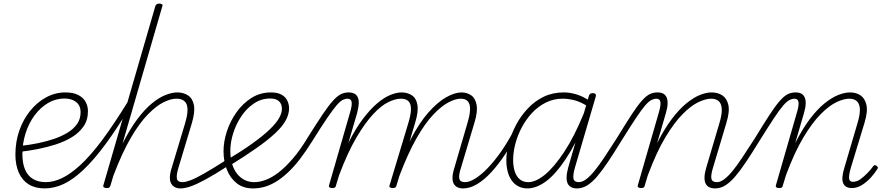

<svg xmlns="http://www.w3.org/2000/svg" viewBox="-20 -1035 4958 1072"><path d="M230 17Q177 17 140.5 -5.5Q104 -28 85 -71Q66 -114 66 -172Q66 -244 88 -306.5Q110 -369 149 -417Q188 -465 238.5 -492Q289 -519 345 -519Q390 -519 418 -504Q446 -489 458.5 -465.5Q471 -442 471 -414Q471 -365 446.5 -329.5Q422 -294 382 -269.5Q342 -245 292.5 -229Q243 -213 192 -203Q141 -193 97 -188L99 -221Q145 -226 192 -235.5Q239 -245 281.5 -259.5Q324 -274 357.5 -294.5Q391 -315 410.5 -343Q430 -371 430 -409Q430 -446 405 -465.5Q380 -485 340 -485Q291 -485 248.5 -460Q206 -435 173.5 -391.5Q141 -348 123 -291.5Q105 -235 105 -175Q105 -123 120 -88Q135 -53 164.5 -35.5Q194 -18 236 -18Q244 -18 246.5 -12.5Q249 -7 248 -0.5Q247 6 242.5 11.5Q238 17 230 17Z M228 17Q219 17 215 11.5Q211 6 211.5 -0.5Q212 -7 218.5 -12.5Q225 -18 235 -18Q278 -18 325 -40Q372 -62 428 -113Q484 -164 549 -251Q614 -338 693 -466Q698 -475 704.5 -474.5Q711 -474 714.5 -467.5Q718 -461 714 -452Q637 -322 571 -232.5Q505 -143 447 -88Q389 -33 336 -8Q283 17 228 17Z M988 17Q970 17 956.5 10Q943 3 935.5 -10.5Q928 -24 928.5 -46Q929 -68 939 -99L1013 -345Q1035 -418 1022.5 -451Q1010 -484 965 -484Q934 -484 894 -464.5Q854 -445 807 -397.5Q760 -350 711 -266.5Q662 -183 613 -54L597 0Q594 8 590.5 11.5Q587 15 575 15Q565 15 560 11Q555 7 557 0L847 -1000Q850 -1008 855 -1011.5Q860 -1015 870 -1015Q879 -1015 884.5 -1011Q890 -1007 886 -999L664 -233Q705 -314 746.5 -369.5Q788 -425 828.5 -458Q869 -491 905 -505Q941 -519 970 -519Q1004 -519 1029.5 -502.5Q1055 -486 1062.5 -449.5Q1070 -413 1052 -350L977 -101Q964 -59 967.5 -38.5Q971 -18 999 -18Q1008 -18 1012 -12.5Q1016 -7 1015 -0.5Q1014 6 1007 11.5Q1000 17 988 17Z M988 17Q979 17 975.5 11.5Q972 6 973.5 -0.5Q975 -7 981.5 -12.5Q988 -18 1000 -18Q1015 -18 1042.5 -28Q1070 -38 1117.5 -65Q1165 -92 1239 -139Q1245 -143 1250.5 -140.5Q1256 -138 1259 -132Q1262 -126 1260.5 -119Q1259 -112 1252 -108Q1176 -59 1125 -31.5Q1074 -4 1042 6.5Q1010 17 988 17Z M1246 -141Q1332 -193 1390.5 -235Q1449 -277 1485 -311.5Q1521 -346 1537.5 -374.5Q1554 -403 1554 -428Q1554 -454 1538 -469.5Q1522 -485 1489 -485Q1439 -485 1398 -457.5Q1357 -430 1327.5 -386Q1298 -342 1282 -291Q1266 -240 1266 -193Q1266 -152 1276 -119.5Q1286 -87 1304 -64.5Q1322 -42 1346 -30Q1370 -18 1400 -18Q1407 -18 1409.5 -12.5Q1412 -7 1410 -0.5Q1408 6 1403.5 11.5Q1399 17 1393 17Q1338 17 1301.5 -12Q1265 -41 1246.5 -88Q1228 -135 1228 -191Q1228 -245 1247 -302.5Q1266 -360 1301 -409Q1336 -458 1384.5 -488.5Q1433 -519 1493 -519Q1531 -519 1553.5 -505.5Q1576 -492 1585 -471.5Q1594 -451 1594 -430Q1594 -397 1575.5 -363Q1557 -329 1517 -291.5Q1477 -254 1414 -209.5Q1351 -165 1262 -110Z M1393 17Q1384 17 1379.5 11.5Q1375 6 1375.5 -0.5Q1376 -7 1382.5 -12.5Q1389 -18 1400 -18Q1430 -18 1464.5 -31Q1499 -44 1536 -72.5Q1573 -101 1614.5 -149Q1656 -197 1698 -267Q1748 -347 1781.5 -396.5Q1815 -446 1839 -472.5Q1863 -499 1883 -509Q1903 -519 1926 -519Q1937 -519 1938.5 -513.5Q1940 -508 1937 -501.5Q1934 -495 1929.5 -489.5Q1925 -484 1923 -484Q1907 -484 1892.5 -476.5Q1878 -469 1858 -445.5Q1838 -422 1806 -375Q1774 -328 1724 -248Q1688 -190 1654 -146Q1620 -102 1586.5 -71Q1553 -40 1521 -20.5Q1489 -1 1457.5 8Q1426 17 1393 17Z M1835 15Q1825 15 1820 11Q1815 7 1817 0L1933 -402Q1946 -444 1943.5 -464Q1941 -484 1920 -484Q1913 -484 1910 -489.5Q1907 -495 1908 -501.5Q1909 -508 1914 -513.5Q1919 -519 1926 -519Q1945 -519 1958 -512.5Q1971 -506 1977.5 -492Q1984 -478 1983 -456.5Q1982 -435 1974 -404L1925 -237Q1965 -317 2006.5 -371.5Q2048 -426 2086.5 -458.5Q2125 -491 2160 -505Q2195 -519 2222 -519Q2255 -519 2279.5 -503Q2304 -487 2310.5 -449.5Q2317 -412 2298 -350L2194 0Q2192 8 2187.5 11.5Q2183 15 2172 15Q2163 15 2157.5 11Q2152 7 2155 0L2259 -345Q2274 -394 2274.5 -424.5Q2275 -455 2261 -469.5Q2247 -484 2218 -484Q2188 -484 2148.5 -465Q2109 -446 2064 -398Q2019 -350 1970 -267Q1921 -184 1873 -56L1856 0Q1855 8 1850.5 11.5Q1846 15 1835 15ZM2566 17Q2547 17 2534 10.5Q2521 4 2513.5 -9Q2506 -22 2506.5 -44.5Q2507 -67 2517 -98L2589 -345Q2604 -394 2604.5 -424.5Q2605 -455 2592 -469.5Q2579 -484 2552 -484Q2524 -484 2485 -464Q2446 -444 2400 -396Q2354 -348 2305.5 -263Q2257 -178 2208 -48H2193Q2228 -171 2274.5 -260Q2321 -349 2371.5 -406.5Q2422 -464 2470.5 -491.5Q2519 -519 2557 -519Q2587 -519 2610.5 -503Q2634 -487 2641 -449.5Q2648 -412 2629 -350L2554 -99Q2540 -57 2544.5 -37.5Q2549 -18 2576 -18Q2584 -18 2586 -12.5Q2588 -7 2586 -0.5Q2584 6 2579 11.5Q2574 17 2566 17Z M2565 17Q2556 17 2552.5 11.5Q2549 6 2550.5 -0.5Q2552 -7 2558.5 -12.5Q2565 -18 2577 -18Q2602 -18 2635 -39Q2668 -60 2704.5 -98Q2741 -136 2778 -189Q2815 -242 2848 -305Q2851 -312 2857 -312Q2863 -312 2867.5 -307Q2872 -302 2869 -295Q2838 -230 2800.5 -173.5Q2763 -117 2723.5 -74Q2684 -31 2644 -7Q2604 17 2565 17Z M2924 17Q2889 17 2862 -2Q2835 -21 2821 -57Q2807 -93 2807 -141Q2807 -186 2821 -237Q2835 -288 2861.5 -338Q2888 -388 2927 -429.5Q2966 -471 3016 -495Q3066 -519 3128 -519Q3163 -519 3200 -507.5Q3237 -496 3269 -474L3259 -443Q3218 -468 3184.5 -476Q3151 -484 3122 -484Q3072 -484 3029 -463Q2986 -442 2952 -406Q2918 -370 2894 -325Q2870 -280 2857.5 -232.5Q2845 -185 2845 -142Q2845 -106 2854 -78Q2863 -50 2882 -34Q2901 -18 2929 -18Q2972 -18 3023 -60Q3074 -102 3130.5 -187.5Q3187 -273 3240 -403L3251 -362Q3194 -230 3138 -146Q3082 -62 3028.5 -22.5Q2975 17 2924 17ZM3201 17Q3183 17 3170 10.5Q3157 4 3150 -9.5Q3143 -23 3143.5 -45.5Q3144 -68 3152 -98L3268 -500Q3270 -508 3275.5 -511.5Q3281 -515 3290 -515Q3301 -515 3305 -509.5Q3309 -504 3306 -495L3190 -99Q3178 -57 3182 -37.5Q3186 -18 3212 -18Q3220 -18 3223 -12.5Q3226 -7 3225 -0.5Q3224 6 3217.5 11.5Q3211 17 3201 17Z M3201 17Q3192 17 3187.5 11.5Q3183 6 3185 -0.5Q3187 -7 3193.5 -12.5Q3200 -18 3212 -18Q3230 -18 3251 -33Q3272 -48 3297 -78Q3322 -108 3352.5 -154Q3383 -200 3423 -262Q3473 -344 3506 -394.5Q3539 -445 3563 -472Q3587 -499 3607 -509Q3627 -519 3651 -519Q3662 -519 3663.5 -513.5Q3665 -508 3662 -501.5Q3659 -495 3654.5 -489.5Q3650 -484 3648 -484Q3632 -484 3617 -476.5Q3602 -469 3582 -446Q3562 -423 3530.5 -375.5Q3499 -328 3449 -248Q3408 -181 3374.5 -131Q3341 -81 3313 -48.5Q3285 -16 3258 0.5Q3231 17 3201 17Z M3973 17Q3954 17 3940.5 10.5Q3927 4 3920 -9.5Q3913 -23 3913.5 -45.5Q3914 -68 3923 -98L3996 -345Q4011 -394 4010 -424.5Q4009 -455 3993.5 -469.5Q3978 -484 3951 -484Q3920 -484 3879 -464.5Q3838 -445 3791 -397.5Q3744 -350 3694.5 -267.5Q3645 -185 3597 -56L3580 0Q3579 8 3574.5 11.5Q3570 15 3559 15Q3549 15 3544 11Q3539 7 3541 0L3657 -402Q3670 -444 3667.5 -464Q3665 -484 3644 -484Q3636 -484 3631.5 -489.5Q3627 -495 3628.5 -501.5Q3630 -508 3636 -513.5Q3642 -519 3650 -519Q3670 -519 3682.5 -512.5Q3695 -506 3701.5 -492Q3708 -478 3707.5 -456.5Q3707 -435 3698 -404L3649 -236Q3690 -317 3731.5 -371.5Q3773 -426 3813 -458.5Q3853 -491 3888.5 -505Q3924 -519 3952 -519Q3988 -519 4013 -502.5Q4038 -486 4046.5 -449.5Q4055 -413 4036 -350L3961 -99Q3948 -57 3952 -37.5Q3956 -18 3982 -18Q3990 -18 3993.5 -12.5Q3997 -7 3996 -0.5Q3995 6 3989 11.5Q3983 17 3973 17Z M3972 17Q3963 17 3958.5 11.5Q3954 6 3956 -0.5Q3958 -7 3964.5 -12.5Q3971 -18 3983 -18Q4001 -18 4022 -33Q4043 -48 4068 -78Q4093 -108 4123.5 -154Q4154 -200 4194 -262Q4244 -344 4277 -394.5Q4310 -445 4334 -472Q4358 -499 4378 -509Q4398 -519 4422 -519Q4433 -519 4434.5 -513.5Q4436 -508 4433 -501.5Q4430 -495 4425.5 -489.5Q4421 -484 4419 -484Q4403 -484 4388 -476.5Q4373 -469 4353 -446Q4333 -423 4301.5 -375.5Q4270 -328 4220 -248Q4179 -181 4145.5 -131Q4112 -81 4084 -48.5Q4056 -16 4029 0.5Q4002 17 3972 17Z M4330 15Q4320 15 4315 11Q4310 7 4312 0L4428 -402Q4441 -444 4438.5 -464Q4436 -484 4415 -484Q4407 -484 4402.5 -489.5Q4398 -495 4399.5 -501.5Q4401 -508 4407 -513.5Q4413 -519 4421 -519Q4441 -519 4453.5 -512.5Q4466 -506 4472.5 -492Q4479 -478 4478.5 -456.5Q4478 -435 4469 -404L4420 -236Q4461 -317 4502.5 -371.5Q4544 -426 4584.5 -458.5Q4625 -491 4661 -505Q4697 -519 4726 -519Q4760 -519 4784.5 -502.5Q4809 -486 4817.5 -449.5Q4826 -413 4807 -350L4731 -100Q4723 -73 4721 -55Q4719 -37 4724 -28.5Q4729 -20 4743 -20Q4764 -20 4783.5 -34Q4803 -48 4822 -67.5Q4841 -87 4854 -105Q4859 -112 4863.5 -113Q4868 -114 4874 -109Q4882 -103 4881.5 -98.5Q4881 -94 4877 -89Q4864 -68 4842.5 -44Q4821 -20 4793.5 -2.5Q4766 15 4736 15Q4718 15 4706 8.5Q4694 2 4688 -11.5Q4682 -25 4683.5 -46.5Q4685 -68 4694 -97L4767 -345Q4782 -394 4781 -424.5Q4780 -455 4764.5 -469.5Q4749 -484 4722 -484Q4691 -484 4650 -464.5Q4609 -445 4562 -397.5Q4515 -350 4465.5 -267.5Q4416 -185 4368 -56L4351 0Q4350 8 4345.5 11.5Q4341 15 4330 15Z"/></svg>

Font: Playwrite AU QLD Thin
Style: Regular
Weight: 250
Designer: Veronika Burian, José Scaglione
Foundry: TypeTogether
Version: Version 1.002